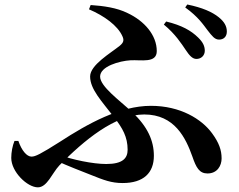

<svg xmlns="http://www.w3.org/2000/svg" viewBox="-20 -782 1040 836"><path d="M834.1 -525.4C855.9 -524.7 871.7 -540.4 871.7 -561C871.7 -580.8 863.8 -598.1 842.9 -618.4C811.9 -648.9 771.8 -671.7 703.5 -688.4L693.4 -675C743.4 -633.9 770.2 -591.7 788.6 -564.5C804.7 -540.2 817.6 -526.1 834.1 -525.4ZM514 15C605 15 650 -29.1 650 -103.6C650 -169.2 623 -230.5 555.2 -294.1C500.4 -345.2 415.9 -405.5 415.9 -448.4C415.9 -493.4 500.2 -516.6 548.2 -519.5C594 -522.2 662.6 -505.4 662.6 -559.5C662.6 -628.7 609 -690.9 534.6 -725.5C488.8 -748.1 431.5 -756.3 374.7 -760.1L367.5 -741.4C433.9 -713.1 492.5 -670.3 512.8 -624.6C520.2 -608.5 519.6 -597.6 501.4 -582.7C461.4 -550.4 372.4 -499.3 372.4 -449C372.4 -393.8 422 -342.5 476.6 -271.6C513.9 -224 535.7 -185.4 535.7 -130.1C535.7 -93.1 514.4 -67.9 442.7 -67.9C384 -67.9 294.3 -86.8 236.9 -108.1L222.6 -83.5C278.7 -57.8 332.1 -37.8 376.1 -20.3C431.7 2 464.7 15 514 15ZM144.9 33.7C185.5 33.7 206.5 -27.9 238.7 -62.1C345.6 -170.6 480.8 -283.6 608.1 -283.6C740.6 -283.6 789 -180.7 817.6 -100.4C834.1 -52.3 847.9 -26.7 883.5 -26.7C926.2 -26.7 944.9 -60.6 944.9 -92.2C944.9 -128.6 933.4 -160.7 903.6 -201.4C858.2 -263.7 765.2 -321.2 637.1 -321.2C502.3 -321.2 363.6 -244.4 240.7 -164.5C155.6 -110.7 134.2 -100.1 117 -100.1C96.7 -100.1 74.2 -126.6 59.9 -168.5L43 -168.2C34.4 -147.7 29 -118.9 29 -94.5C29 -33.7 98.8 33.7 144.9 33.7ZM933.8 -609.6C954.5 -609.6 967.7 -622.9 967.7 -644.7C967.7 -667.7 956.9 -687.2 932.4 -707C904 -729.9 860.9 -749 795.4 -762.4L786.5 -749.5C843.3 -708.9 865.7 -673.7 883.6 -650.4C903.2 -625.4 914.6 -609.6 933.8 -609.6Z"/></svg>

Font: Source Han Serif CN VF
Style: Regular
Weight: 250
Designer: Ryoko NISHIZUKA 西塚涼子 (kana & ideographs); Frank Grießhammer (Latin, Greek & Cyrillic); Wenlong ZHANG 张文龙 (bopomofo); San
Foundry: Adobe
Version: Version 2.002;hotconv 1.1.0;makeotfexe 2.6.0